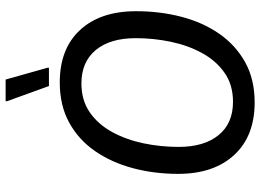

<svg xmlns="http://www.w3.org/2000/svg" viewBox="-138 -752 902 665"><g transform="rotate(-90 312.5 -419.0)"><path d="M290.8 12.5Q174.2 12.5 108.8 -58.3Q43.3 -129.2 43.3 -252.5Q43.3 -335 62.9 -408.8Q82.5 -482.5 121.7 -539.6Q160.8 -596.7 220.4 -629.6Q280 -662.5 360 -662.5Q476.7 -662.5 541.7 -592.1Q606.7 -521.7 606.7 -398.3Q606.7 -315.8 587.5 -241.7Q568.3 -167.5 528.8 -110.4Q489.2 -53.3 430 -20.4Q370.8 12.5 290.8 12.5ZM292.5 -62.5Q351.7 -62.5 393.3 -91.7Q435 -120.8 461.7 -169.6Q488.3 -218.3 500.8 -277.9Q513.3 -337.5 513.3 -399.2Q513.3 -488.3 472.1 -537.9Q430.8 -587.5 356.7 -587.5Q298.3 -587.5 256.7 -558.8Q215 -530 188.3 -481.2Q161.7 -432.5 149.2 -372.9Q136.7 -313.3 136.7 -250.8Q136.7 -162.5 177.5 -112.5Q218.3 -62.5 292.5 -62.5ZM347.5 -700 295 -845V-850H370L410.8 -705V-700Z"/></g></svg>

Font: Familjen Grotesk GF
Style: Italic
Weight: 400
Designer: Anders Wikstroem, Jonas Baeckman, Matilda Gysing, Kristian Moeller
Foundry: Familjen STHML AB
Version: Version 2.000; Beta; Release 4; Build 6